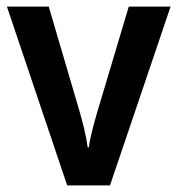

<svg xmlns="http://www.w3.org/2000/svg" viewBox="-20 -563 539 583"><path d="M184 0H314L498 -543H371L276 -225C266 -190 253 -145 250 -116H246C242 -150 230 -197 220 -230L128 -543H1Z"/></svg>

Font: Noto Sans Myanmar UI SemiCondensed SemiBold
Style: Regular
Weight: 600
Width: 4
Designer: Monotype Design Team
Foundry: Monotype Imaging Inc.
Version: Version 2.103